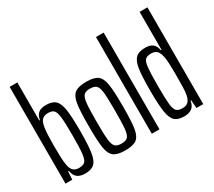

<svg xmlns="http://www.w3.org/2000/svg" viewBox="-138 -1006 1421 1277"><g transform="rotate(-30 572.0 -367.5)"><path d="M104 -63H99L95 0H43V-743H102V-451H107Q113 -486 133 -502Q153 -518 191 -518Q239 -518 262.5 -496Q286 -474 294.5 -420Q303 -366 303 -256Q303 -144 294 -89Q285 -34 261.5 -13Q238 8 190 8Q156 8 134 -7Q112 -22 104 -63ZM244 -255Q244 -353 239 -395Q234 -437 220.5 -451Q207 -465 176 -465Q147 -465 131 -449.5Q115 -434 109 -395Q102 -347 102 -263Q102 -203 103.5 -167Q105 -131 110 -105Q116 -73 131.5 -59Q147 -45 174 -45Q206 -45 220 -59Q234 -73 239 -115Q244 -157 244 -255Z M368 -255Q368 -371 376.5 -424Q385 -477 412.5 -497.5Q440 -518 500 -518Q560 -518 587 -497.5Q614 -477 622.5 -424Q631 -371 631 -255Q631 -139 622.5 -86Q614 -33 587 -12.5Q560 8 500 8Q440 8 412.5 -12.5Q385 -33 376.5 -86Q368 -139 368 -255ZM571 -255Q571 -355 566.5 -396Q562 -437 547 -451.5Q532 -466 497 -466Q465 -466 451 -450.5Q437 -435 432.5 -393.5Q428 -352 428 -255Q428 -156 432.5 -115Q437 -74 451.5 -59Q466 -44 500 -44Q534 -44 548 -59Q562 -74 566.5 -115.5Q571 -157 571 -255Z M706 0V-743H765V0Z M840 -256Q840 -366 848.5 -420Q857 -474 880.5 -496Q904 -518 952 -518Q990 -518 1010 -502Q1030 -486 1036 -451H1041V-743H1101V0H1049L1044 -63H1040Q1032 -22 1009.5 -7Q987 8 953 8Q905 8 881.5 -13Q858 -34 849 -89Q840 -144 840 -256ZM1034 -104Q1039 -130 1040 -164.5Q1041 -199 1041 -268Q1041 -355 1035 -392Q1028 -433 1012.5 -449Q997 -465 967 -465Q936 -465 922.5 -451Q909 -437 904.5 -395Q900 -353 900 -255Q900 -156 904.5 -114.5Q909 -73 923 -59Q937 -45 970 -45Q997 -45 1012 -59Q1027 -73 1034 -104Z"/></g></svg>

Font: Saira Ultra Condensed
Style: Regular
Weight: 400
Width: 1
Designer: Hector Gatti with collaboration of the Omnibus-Type team
Foundry: Omnibus-Type
Version: Version 1.001; ttfautohint (v1.8)